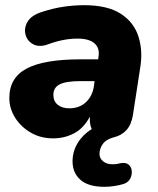

<svg xmlns="http://www.w3.org/2000/svg" viewBox="-20 -523 608 741"><path d="M383 198Q321 198 290.5 171Q260 144 260 100Q260 62 279.5 29.5Q299 -3 334 -25Q325 -44 327 -73Q303 -28 266 -8.5Q229 11 185 11Q137 11 99 -11Q61 -33 38.5 -68.5Q16 -104 16 -145Q16 -223 83 -258.5Q150 -294 291 -294H359L360 -303Q366 -336 345.5 -355Q325 -374 279 -374Q223 -374 163 -351Q130 -340 107.5 -352.5Q85 -365 78.5 -389.5Q72 -414 86 -438.5Q100 -463 139 -476Q184 -491 225 -497Q266 -503 304 -503Q395 -503 446 -470Q497 -437 514.5 -381.5Q532 -326 521 -261L493 -79Q487 -42 468 -21Q449 0 419 7Q389 15 376.5 33Q364 51 364 71Q364 88 378 99.5Q392 111 413 111Q419 111 426 110.5Q433 110 444 107Q465 103 476 112Q487 121 488.5 136.5Q490 152 482.5 166.5Q475 181 457 187Q441 192 421 195Q401 198 383 198ZM247 -105Q286 -105 311 -128Q336 -151 342 -188L345 -210H291Q235 -210 210.5 -197.5Q186 -185 186 -157Q186 -132 203 -118.5Q220 -105 247 -105Z"/></svg>

Font: Nunito Black
Style: Italic
Weight: 900
Italic angle: -9°
Designer: Vernon Adams
Foundry: Vernon Adams
Version: Version 3.601; ttfautohint (v1.8.2.53-6de2)